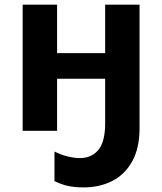

<svg xmlns="http://www.w3.org/2000/svg" viewBox="-20 -566 702 831"><path d="M584 -545.9V-11.2Q584 74.7 552.5 131.8Q521 189 466.3 217Q411.6 245.1 341.8 245.1Q304.7 245.1 275.6 239Q246.6 232.9 215.8 217.8V89.8Q242.2 103.5 271.5 110.8Q300.8 118.2 326.2 118.2Q374 118.2 403.6 85.4Q433.1 52.7 435.1 -22.9V-225.1H227.1V0H78.1V-545.9H227.1V-335.9H435.1V-545.9Z"/></svg>

Font: Wonky
Style: Regular
Weight: 400
Designer: Monotype Design Team
Foundry: Monotype Imaging Inc.
Version: Version 3.000